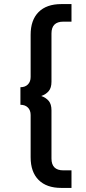

<svg xmlns="http://www.w3.org/2000/svg" viewBox="-20 -720 420 940"><path d="M330 200H280Q208 200 169 161Q130 122 130 50V-157Q130 -180 116.5 -193.5Q103 -207 80 -207V-293Q103 -293 116.5 -306.5Q130 -320 130 -343V-550Q130 -622 169 -661Q208 -700 280 -700H330V-614H290Q261 -614 246.5 -599.5Q232 -585 232 -556V-320Q232 -290 218.5 -274Q205 -258 182 -250Q205 -242 218.5 -226Q232 -210 232 -180V56Q232 85 246.5 99.5Q261 114 290 114H330Z"/></svg>

Font: Golos Text Medium
Style: Regular
Weight: 500
Designer: A.Korolkova, Vitaly Kuzmin
Foundry: ParaType Ltd
Version: Version 2.004